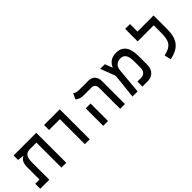

<svg xmlns="http://www.w3.org/2000/svg" viewBox="138 -1688 2653 2653"><g transform="rotate(-45 1465.0 -361.0)"><path d="M522 0V-585.9H78.6V-498L165 -488.3H170.9V-484.9C128.9 -465.8 96.7 -428.7 96.7 -335.4V-97.7H13.7V0H190.9V-326.2C190.9 -428.7 207.5 -482.9 293 -488.3H427.7V0Z M885.7 0H981V-585.9H674.3V-488.3H885.7Z M1575.7 0H1669.4V-444.3C1669.4 -535.2 1622.6 -585.9 1537.6 -585.9H1346.2C1314.9 -585.9 1283.2 -601.6 1268.6 -611.8L1231.4 -528.3C1257.8 -508.3 1293.9 -488.3 1342.3 -488.3H1502.9C1551.8 -488.3 1575.7 -460.9 1575.7 -402.3ZM1244.1 0H1338.4V-341.3H1244.1Z M1816.4 0H1916.5L1950.2 -373.5C1957.5 -452.1 2001.5 -491.2 2071.3 -491.2C2152.8 -491.2 2176.8 -425.8 2176.8 -318.8V-204.6C2176.8 -125 2128.9 -98.1 2076.7 -98.1H2010.3V0H2112.3C2199.2 0 2271.5 -53.7 2271.5 -167V-336.4C2271.5 -491.2 2219.7 -588.9 2081.1 -588.9C1973.1 -588.9 1928.7 -526.9 1908.7 -479H1903.3L1861.3 -585.9H1771L1855 -366.7Z M2814 -585.9H2500V-732.4H2405.8V-488.3H2719.7V-351.1C2719.7 -190.9 2690.9 -121.6 2532.2 -87.4L2554.2 9.3C2741.7 -27.3 2814 -125.5 2814 -318.4Z"/></g></svg>

Font: CaskaydiaCove Nerd Font
Style: Regular
Weight: 400
Designer: Aaron Bell
Foundry: Saja Typeworks
Version: Version 2111.1;Nerd Fonts 2.3.3